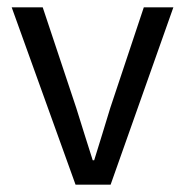

<svg xmlns="http://www.w3.org/2000/svg" viewBox="-20 -506 507 526"><path d="M187 0 12 -486H97L189 -210Q200 -174 211.5 -138Q223 -102 234 -67H238Q249 -102 260 -138Q271 -174 282 -210L374 -486H455L283 0Z"/></svg>

Font: Source Sans Pro
Style: Regular
Weight: 400
Designer: Paul D. Hunt
Foundry: Adobe Systems Incorporated
Version: Version 2.021;PS 2.000;hotconv 1.0.86;makeotf.lib2.5.63406